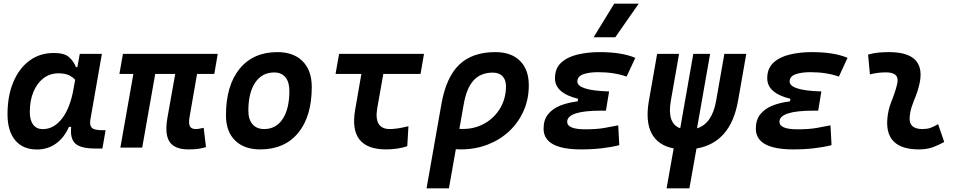

<svg xmlns="http://www.w3.org/2000/svg" viewBox="-20 -815 5313 1060"><path d="M407.2 -444.3 420.4 -517.6H542.5L479 -154.8Q473.6 -123.5 486.6 -109.9Q499.5 -96.2 543.9 -96.2H563L545.4 4.9H504.9Q426.3 4.9 396.2 -22.2Q366.2 -49.3 373 -114.7H360.4Q334.5 -54.7 288.8 -22.2Q243.2 10.3 184.1 10.3Q106.4 10.3 64 -40.5Q21.5 -91.3 21.5 -184.1Q21.5 -285.6 53.5 -361.8Q85.4 -438 142.8 -480.2Q200.2 -522.5 276.9 -522.5Q334.5 -522.5 359.9 -500.7Q385.3 -479 399.4 -444.3ZM302.7 -410.2Q255.4 -410.2 219.7 -382.8Q184.1 -355.5 164.3 -307.4Q144.5 -259.3 144.5 -196.3Q144.5 -151.4 163.3 -126.7Q182.1 -102.1 215.8 -102.1Q277.3 -102.1 322.5 -160.6Q367.7 -219.2 386.2 -325.7L395 -374.5Q381.8 -389.2 360.4 -399.7Q338.9 -410.2 302.7 -410.2Z M1021 9.8Q944.3 9.8 916.5 -31.7Q888.7 -73.2 903.8 -161.6L947.3 -406.7H836.9L765.1 0H644.5L716.3 -406.7H639.2L658.7 -517.6H1182.1L1163.1 -406.7H1067.9L1026.4 -168.5Q1020.5 -134.3 1028.1 -118.4Q1035.6 -102.5 1061.5 -102.5Q1070.3 -102.5 1080.6 -104.5Q1090.8 -106.4 1104.5 -109.4L1117.2 -2.9Q1091.8 4.4 1071.8 7.1Q1051.8 9.8 1021 9.8Z M1417 9.8Q1327.6 9.8 1277.6 -39.8Q1227.5 -89.4 1227.5 -177.7Q1227.5 -342.8 1302.7 -435.1Q1377.9 -527.3 1511.7 -527.3Q1601.1 -527.3 1651.1 -476.6Q1701.2 -425.8 1701.2 -335Q1701.2 -172.4 1626.2 -81.3Q1551.3 9.8 1417 9.8ZM1438.5 -102.5Q1503.9 -102.5 1540.8 -158.4Q1577.6 -214.4 1577.6 -314Q1577.6 -361.8 1555.7 -388.4Q1533.7 -415 1493.7 -415Q1426.8 -415 1388.9 -359.1Q1351.1 -303.2 1351.1 -203.6Q1351.1 -156.2 1374 -129.4Q1397 -102.5 1438.5 -102.5Z M2111.8 9.8Q1902.3 9.8 1940.9 -210L1975.1 -406.7H1832.5L1852.1 -517.6H2320.8L2301.8 -406.7H2096.2L2063 -219.7Q2042.5 -102.5 2132.3 -102.5Q2172.4 -102.5 2234.9 -118.2L2228.5 -7.8Q2175.3 9.8 2111.8 9.8Z M2714.8 -527.3Q2802.2 -527.3 2850.8 -479.2Q2899.4 -431.2 2899.4 -343.8Q2899.4 -268.1 2871.1 -203.6Q2842.8 -139.2 2792 -91.3Q2741.2 -43.5 2672.6 -16.8Q2604 9.8 2523.4 9.8Q2510.3 9.8 2496.6 8.8L2458.5 224.6H2335L2417 -240.7Q2442.9 -388.2 2515.1 -457.8Q2587.4 -527.3 2714.8 -527.3ZM2539.6 -236.3 2516.1 -103.5Q2524.9 -103 2534.2 -103Q2602.5 -103 2656.5 -134Q2710.4 -165 2741.9 -218.5Q2773.4 -272 2773.4 -338.9Q2773.4 -375 2754.2 -394.5Q2734.9 -414.1 2700.2 -414.1Q2633.8 -414.1 2594.5 -371.1Q2555.2 -328.1 2539.6 -236.3Z M3188 9.8Q2981 9.8 2981 -105Q2981 -153.3 3005.9 -184.3Q3030.8 -215.3 3073.2 -232.2Q3115.7 -249 3169.4 -255.4L3171.9 -269.5Q3043.9 -300.8 3043.9 -382.8Q3043.9 -437.5 3078.1 -469Q3112.3 -500.5 3168.5 -513.9Q3224.6 -527.3 3290.5 -527.3Q3413.1 -527.3 3487.3 -495.6L3439.5 -392.1Q3371.1 -416.5 3281.7 -416.5Q3231.9 -416.5 3199.7 -404.8Q3167.5 -393.1 3167.5 -364.7Q3167.5 -340.8 3210.2 -326.9Q3252.9 -313 3342.8 -310.1L3325.2 -204.1H3299.8Q3111.3 -204.1 3111.3 -142.6Q3111.3 -101.1 3211.4 -101.1Q3273.9 -101.1 3316.4 -108.6Q3358.9 -116.2 3393.1 -123L3398.9 -13.7Q3357.4 -2.9 3304 3.4Q3250.5 9.8 3188 9.8ZM3257.3 -609.4 3371.1 -794.9H3506.3L3377 -609.4Z M3660.2 224.6 3699.2 4.4Q3612.3 -12.2 3577.4 -78.9Q3542.5 -145.5 3562.5 -258.8L3607.9 -517.6H3729L3683.6 -258.8Q3661.6 -133.3 3735.4 -106.9L3807.6 -517.6H3900.4L3828.1 -106.4Q3911.6 -132.3 3933.6 -258.8L3979 -517.6H4100.1L4054.7 -258.8Q4013.7 -26.9 3825.2 4.9L3786.1 224.6Z M4359.9 9.8Q4152.8 9.8 4152.8 -105Q4152.8 -153.3 4177.7 -184.3Q4202.6 -215.3 4245.1 -232.2Q4287.6 -249 4341.3 -255.4L4343.8 -269.5Q4215.8 -300.8 4215.8 -382.8Q4215.8 -437.5 4250 -469Q4284.2 -500.5 4340.3 -513.9Q4396.5 -527.3 4462.4 -527.3Q4585 -527.3 4659.2 -495.6L4611.3 -392.1Q4543 -416.5 4453.6 -416.5Q4403.8 -416.5 4371.6 -404.8Q4339.4 -393.1 4339.4 -364.7Q4339.4 -340.8 4382.1 -326.9Q4424.8 -313 4514.6 -310.1L4497.1 -204.1H4471.7Q4283.2 -204.1 4283.2 -142.6Q4283.2 -101.1 4383.3 -101.1Q4445.8 -101.1 4488.3 -108.6Q4530.8 -116.2 4564.9 -123L4570.8 -13.7Q4529.3 -2.9 4475.8 3.4Q4422.4 9.8 4359.9 9.8Z M5159.2 -129.4 5192.9 -31.2Q5163.1 -14.2 5129.9 -2.2Q5096.7 9.8 5053.7 9.8Q4868.2 9.8 4878.4 -153.3Q4881.8 -206.5 4901.9 -255.9Q4921.9 -305.2 4932.6 -349.1Q4949.7 -415.5 4872.1 -415.5Q4825.7 -415.5 4782.7 -404.3L4772.5 -513.7Q4801.3 -522 4830.1 -524.7Q4858.9 -527.3 4887.7 -527.3Q5099.1 -527.3 5054.7 -345.2Q5046.9 -312 5035.2 -283.4Q5023.4 -254.9 5013.9 -226.8Q5004.4 -198.7 5002 -166.5Q4997.6 -102.5 5072.8 -102.5Q5097.2 -102.5 5115.5 -108.6Q5133.8 -114.7 5159.2 -129.4Z"/></svg>

Font: Cascadia Mono NF SemiBold
Style: Italic
Weight: 600
Italic angle: -10°
Monospace: yes
Designer: Aaron Bell
Foundry: Saja Typeworks
Version: Version 2404.023; ttfautohint (v1.8.4)